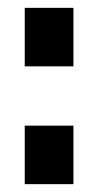

<svg xmlns="http://www.w3.org/2000/svg" viewBox="-20 -469 252 489"><path d="M43 -300V-449H167V-300ZM43 0V-149H167V0Z"/></svg>

Font: TypoPRO Titillium Text
Style: 800 wt
Weight: 800
Designer: Accademia di Belle Arti di Urbino and others
Foundry: Accademia di Belle Arti di Urbino and others.
Version: Version 25.000